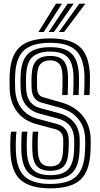

<svg xmlns="http://www.w3.org/2000/svg" viewBox="-20 -1020 548 1050"><path d="M254.8 -86Q205.8 -86 182.4 -110.9Q159 -135.8 156.8 -195.5Q155.8 -221.5 156.5 -251.4Q157.2 -281.2 159.2 -300H189Q187.2 -282 186.5 -253.8Q185.8 -225.5 186.8 -196.2Q188.5 -149.2 204.8 -129.6Q221 -110 254.8 -110Q290.5 -110 306.8 -130.2Q323 -150.5 324.8 -196.8Q326 -222.5 326.1 -234.2Q326.2 -246 325.8 -258.2Q323.8 -302.5 283.5 -313.2L179.8 -341Q111.2 -359.2 73.1 -409.5Q35 -459.8 32.8 -535Q32 -559.2 32 -575.5Q32 -591.8 32.8 -610Q37.2 -717 88.9 -763.5Q140.5 -810 254.8 -810Q364 -810 415.6 -764.6Q467.2 -719.2 471.8 -610Q472.5 -591 471.9 -557Q471.2 -523 469.8 -500H439.8Q441.2 -523.2 441.9 -556.1Q442.5 -589 441.8 -608.8Q437.8 -703.5 394.5 -744.8Q351.2 -786 254.8 -786Q158 -786 112.4 -745.8Q66.8 -705.5 62.8 -609Q61.8 -586.2 62 -571.1Q62.2 -556 62.8 -536Q64.8 -471.2 96.8 -428.5Q128.8 -385.8 186.5 -370.2L289.8 -342.5Q353 -325.5 355.8 -259.2Q356.2 -244.5 356 -231.8Q355.8 -219 354.8 -196Q352.2 -137.2 329.2 -111.6Q306.2 -86 254.8 -86ZM254.8 -38Q175.8 -38 138 -73.1Q100.2 -108.2 96.8 -193.2Q96.2 -209.8 96.4 -231.2Q96.5 -252.8 97.4 -271.9Q98.2 -291 100 -300H129.8Q127.2 -283.2 126.5 -252.1Q125.8 -221 126.8 -194.2Q129.5 -122.8 159.6 -92.4Q189.8 -62 254.8 -62Q323.5 -62 352.8 -93.8Q382 -125.5 384.8 -194.8Q385.5 -213.8 386 -228.2Q386.5 -242.8 385.8 -260.2Q382.2 -349 296 -372L193 -399.5Q151.5 -410.5 123.1 -443.9Q94.8 -477.2 92.8 -537Q92 -560.2 92 -574.4Q92 -588.5 92.8 -608.2Q96.2 -692 134.8 -727Q173.2 -762 254.8 -762Q336.2 -762 372.4 -725.9Q408.5 -689.8 411.8 -607.8Q412.5 -588.8 411.9 -556.6Q411.2 -524.5 409.8 -500H380Q381.2 -526 381.9 -557.2Q382.5 -588.5 381.8 -606.8Q379 -678.2 348.8 -708.1Q318.5 -738 254.8 -738Q191.5 -738 158.6 -709.5Q125.8 -681 122.8 -607.8Q121.8 -585.8 122 -571.6Q122.2 -557.5 122.8 -537.8Q125.5 -448.5 199.8 -428.8L302.2 -401.2Q351.2 -388.2 382.4 -353.5Q413.5 -318.8 415.8 -261.5Q416.2 -246 416.1 -232Q416 -218 414.8 -193.5Q411.5 -111 374.6 -74.5Q337.8 -38 254.8 -38ZM254.8 10Q145.8 10 93.4 -35.4Q41 -80.8 36.8 -191Q36.2 -203.8 36.2 -226Q36.2 -248.2 37.2 -269.5Q38.2 -290.8 40.8 -300H70.5Q68.8 -293 67.6 -274.6Q66.5 -256.2 66.2 -234Q66 -211.8 66.8 -192.2Q70.5 -94.2 115.8 -54.1Q161 -14 254.8 -14Q352.8 -14 396.8 -55.4Q440.8 -96.8 444.8 -192.2Q445.5 -211.5 446 -227Q446.5 -242.5 445.8 -262.8Q443.2 -327 407.6 -370.1Q372 -413.2 308.5 -430.8L206.5 -459Q154.8 -473.5 152.8 -538.8Q152 -559.5 152 -573.4Q152 -587.2 152.8 -607Q155 -663.5 178.9 -688.8Q202.8 -714 254.8 -714Q303.5 -714 326.4 -689.2Q349.2 -664.5 351.8 -606.2Q352.5 -587.2 351.9 -556.5Q351.2 -525.8 350 -500H320Q321.2 -527.2 321.9 -556.1Q322.5 -585 321.8 -605.5Q320 -654.5 302.6 -672.2Q285.2 -690 254.8 -690Q221 -690 202.8 -671.6Q184.5 -653.2 182.5 -603.5Q182 -589 182.1 -573.1Q182.2 -557.2 182.8 -539.8Q184 -497.8 213.2 -489.2L314.8 -460Q389.5 -438.8 431.2 -387.9Q473 -337 475.8 -264Q476.5 -246.8 476 -227.5Q475.5 -208.2 474.8 -191Q470.2 -83.5 419.4 -36.8Q368.5 10 254.8 10ZM190.5 -845 286 -1000H319L219.2 -845ZM301.8 -845 414 -1000H447L330.5 -845ZM246.2 -845 350 -1000H383L274.8 -845Z"/></svg>

Font: Big Shoulders Inline Text Black
Style: Regular
Weight: 900
Designer: Patric King
Foundry: XO Type Co
Version: Version 1.000